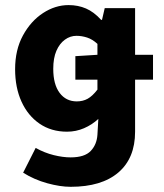

<svg xmlns="http://www.w3.org/2000/svg" viewBox="-20 -528 641 751"><path d="M274.8 -216.5V-308.3L361.1 -313.7H578.5V-216.5ZM256.3 202.7Q215.3 202.7 164.6 188.7Q113.8 174.7 70.5 147.5L119.5 50.6Q154.5 70 190.4 78.8Q226.3 87.6 256.3 87.6Q311 87.6 334.9 62.4Q358.7 37.3 361.1 -1.1L364.6 -62.8Q340.2 -40.1 308.7 -26.5Q277.3 -12.9 242.2 -12.9Q180.5 -12.9 134.8 -44.2Q89.1 -75.5 64.1 -130.5Q39.1 -185.5 39.1 -257.2Q39.1 -333.2 69.8 -389.4Q100.5 -445.7 148.3 -476.9Q196.1 -508.1 248.2 -508.1Q285.6 -508.1 316.5 -494.7Q347.4 -481.3 375.5 -450.4H379L389.6 -496.1H508.4V-12.9Q508.4 90.9 442.8 146.8Q377.3 202.7 256.3 202.7ZM280.4 -131.4Q304.3 -131.4 323 -141.8Q341.7 -152.2 361.1 -177.5V-356.4Q341.7 -374.3 320.8 -381.1Q299.8 -387.9 279.2 -387.9Q254.6 -387.9 233.8 -372.8Q213 -357.7 200.6 -329.3Q188.3 -300.8 188.3 -258.9Q188.3 -197.9 213.2 -164.7Q238.1 -131.4 280.4 -131.4Z"/></svg>

Font: Mada
Style: Regular
Weight: 400
Designer: Khaled Hosny
Version: Version 1.5